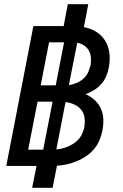

<svg xmlns="http://www.w3.org/2000/svg" viewBox="-20 -795 590 920"><path d="M232 105H134L155 0H10L140 -670H285L305 -775H403L382 -665Q415 -659 442 -642Q469 -625 485 -598Q501 -571 504.5 -537.5Q508 -504 501 -470Q497 -449 488.5 -429Q480 -409 465 -392Q450 -375 430.5 -363Q411 -351 390 -344Q414 -333 433 -316Q452 -299 463 -275.5Q474 -252 475 -225Q476 -198 471 -170Q466 -146 456.5 -123Q447 -100 430.5 -80.5Q414 -61 392.5 -46.5Q371 -32 347.5 -22.5Q324 -13 300 -7.5Q276 -2 253 -1ZM175 -386H247L287 -592H215ZM310 -387Q329 -390 347 -397.5Q365 -405 379.5 -418Q394 -431 402 -448Q410 -465 414 -483Q417 -502 415.5 -520Q414 -538 405.5 -553Q397 -568 382.5 -577.5Q368 -587 350 -590ZM115 -78H187L232 -308H160ZM250 -79Q273 -81 294.5 -88.5Q316 -96 336 -109.5Q356 -123 368 -143.5Q380 -164 384 -186Q388 -209 385 -231Q382 -253 369 -269Q356 -285 336.5 -294Q317 -303 294 -306Z"/></svg>

Font: Lode Dark Term
Style: Bold Italic
Weight: 700
Italic angle: -11°
Monospace: yes
Designer: Belleve Invis
Foundry: Belleve Invis
Version: Version 29.2.0